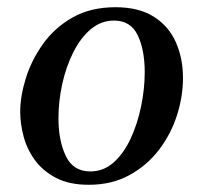

<svg xmlns="http://www.w3.org/2000/svg" viewBox="-20 -500 567 532"><path d="M487 -284Q487 -233 470.5 -181Q454 -129 421 -85.5Q388 -42 339 -15Q290 12 226 12Q172 12 135.5 -7Q99 -26 77 -56Q55 -86 45.5 -121.5Q36 -157 36 -190Q36 -233 51.5 -283Q67 -333 99 -378Q131 -423 181 -451.5Q231 -480 300 -480Q365 -480 406.5 -453.5Q448 -427 467.5 -382.5Q487 -338 487 -284ZM381 -300Q381 -362 361.5 -402.5Q342 -443 296 -443Q260 -443 231.5 -419Q203 -395 183 -355Q163 -315 152.5 -267.5Q142 -220 142 -172Q142 -110 162.5 -67.5Q183 -25 230 -25Q267 -25 295 -50Q323 -75 342 -116Q361 -157 371 -205.5Q381 -254 381 -300Z"/></svg>

Font: Tiro Bangla
Style: Italic
Weight: 400
Italic angle: -11°
Designer: Bangla: John Hudson & Fiona Ross, assisted by Neelakash Kshetrimayum. Latin: John Hudson with Paul Hanslow, assisted by 
Foundry: Tiro Typeworks Ltd.
Version: Version 1.60